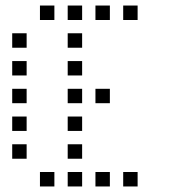

<svg xmlns="http://www.w3.org/2000/svg" viewBox="-20 -696 640 692"><path d="M125 -676Q124 -676 124 -676Q124 -676 124 -675V-625Q124 -624 124 -624Q124 -624 125 -624H175Q176 -624 176 -624Q176 -624 176 -625V-675Q176 -676 176 -676Q176 -676 175 -676ZM225 -676Q224 -676 224 -676Q224 -676 224 -675V-625Q224 -624 224 -624Q224 -624 225 -624H275Q276 -624 276 -624Q276 -624 276 -625V-675Q276 -676 276 -676Q276 -676 275 -676ZM325 -676Q324 -676 324 -676Q324 -676 324 -675V-625Q324 -624 324 -624Q324 -624 325 -624H375Q376 -624 376 -624Q376 -624 376 -625V-675Q376 -676 376 -676Q376 -676 375 -676ZM425 -676Q424 -676 424 -676Q424 -676 424 -675V-625Q424 -624 424 -624Q424 -624 425 -624H475Q476 -624 476 -624Q476 -624 476 -625V-675Q476 -676 476 -676Q476 -676 475 -676ZM25 -576Q24 -576 24 -576Q24 -576 24 -575V-525Q24 -524 24 -524Q24 -524 25 -524H75Q76 -524 76 -524Q76 -524 76 -525V-575Q76 -576 76 -576Q76 -576 75 -576ZM225 -576Q224 -576 224 -576Q224 -576 224 -575V-525Q224 -524 224 -524Q224 -524 225 -524H275Q276 -524 276 -524Q276 -524 276 -525V-575Q276 -576 276 -576Q276 -576 275 -576ZM25 -476Q24 -476 24 -476Q24 -476 24 -475V-425Q24 -424 24 -424Q24 -424 25 -424H75Q76 -424 76 -424Q76 -424 76 -425V-475Q76 -476 76 -476Q76 -476 75 -476ZM225 -476Q224 -476 224 -476Q224 -476 224 -475V-425Q224 -424 224 -424Q224 -424 225 -424H275Q276 -424 276 -424Q276 -424 276 -425V-475Q276 -476 276 -476Q276 -476 275 -476ZM25 -376Q24 -376 24 -376Q24 -376 24 -375V-325Q24 -324 24 -324Q24 -324 25 -324H75Q76 -324 76 -324Q76 -324 76 -325V-375Q76 -376 76 -376Q76 -376 75 -376ZM225 -376Q224 -376 224 -376Q224 -376 224 -375V-325Q224 -324 224 -324Q224 -324 225 -324H275Q276 -324 276 -324Q276 -324 276 -325V-375Q276 -376 276 -376Q276 -376 275 -376ZM325 -376Q324 -376 324 -376Q324 -376 324 -375V-325Q324 -324 324 -324Q324 -324 325 -324H375Q376 -324 376 -324Q376 -324 376 -325V-375Q376 -376 376 -376Q376 -376 375 -376ZM25 -276Q24 -276 24 -276Q24 -276 24 -275V-225Q24 -224 24 -224Q24 -224 25 -224H75Q76 -224 76 -224Q76 -224 76 -225V-275Q76 -276 76 -276Q76 -276 75 -276ZM225 -276Q224 -276 224 -276Q224 -276 224 -275V-225Q224 -224 224 -224Q224 -224 225 -224H275Q276 -224 276 -224Q276 -224 276 -225V-275Q276 -276 276 -276Q276 -276 275 -276ZM25 -176Q24 -176 24 -176Q24 -176 24 -175V-125Q24 -124 24 -124Q24 -124 25 -124H75Q76 -124 76 -124Q76 -124 76 -125V-175Q76 -176 76 -176Q76 -176 75 -176ZM225 -176Q224 -176 224 -176Q224 -176 224 -175V-125Q224 -124 224 -124Q224 -124 225 -124H275Q276 -124 276 -124Q276 -124 276 -125V-175Q276 -176 276 -176Q276 -176 275 -176ZM125 -76Q124 -76 124 -76Q124 -76 124 -75V-25Q124 -24 124 -24Q124 -24 125 -24H175Q176 -24 176 -24Q176 -24 176 -25V-75Q176 -76 176 -76Q176 -76 175 -76ZM225 -76Q224 -76 224 -76Q224 -76 224 -75V-25Q224 -24 224 -24Q224 -24 225 -24H275Q276 -24 276 -24Q276 -24 276 -25V-75Q276 -76 276 -76Q276 -76 275 -76ZM325 -76Q324 -76 324 -76Q324 -76 324 -75V-25Q324 -24 324 -24Q324 -24 325 -24H375Q376 -24 376 -24Q376 -24 376 -25V-75Q376 -76 376 -76Q376 -76 375 -76ZM425 -76Q424 -76 424 -76Q424 -76 424 -75V-25Q424 -24 424 -24Q424 -24 425 -24H475Q476 -24 476 -24Q476 -24 476 -25V-75Q476 -76 476 -76Q476 -76 475 -76Z"/></svg>

Font: Doto
Style: Regular
Weight: 400
Monospace: yes
Version: Version 1.000